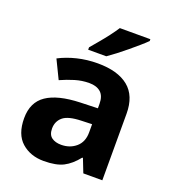

<svg xmlns="http://www.w3.org/2000/svg" viewBox="-140 -872 884 987"><g transform="rotate(20 302.0 -378.0)"><path d="M302 -557Q412 -557 470.5 -509.5Q529 -462 529 -364V0H425L396 -74H392Q357 -30 318 -10Q279 10 211 10Q138 10 90 -32.5Q42 -75 42 -163Q42 -250 103 -291.5Q164 -333 286 -337L381 -340V-364Q381 -407 358.5 -427Q336 -447 296 -447Q256 -447 218 -435.5Q180 -424 142 -407L93 -508Q137 -531 190.5 -544Q244 -557 302 -557ZM323 -251Q251 -249 223 -225Q195 -201 195 -162Q195 -128 215 -113.5Q235 -99 267 -99Q315 -99 348 -127.5Q381 -156 381 -208V-253ZM513 -756Q499 -742 476 -722Q453 -702 426.5 -680Q400 -658 374.5 -638.5Q349 -619 330 -606H231V-619Q247 -638 268.5 -663.5Q290 -689 311 -716.5Q332 -744 346 -766H513Z"/></g></svg>

Font: Noto Sans Ol Chiki
Style: Bold
Weight: 700
Designer: Monotype Design Team, Lewis McGuffie
Foundry: Monotype Imaging Inc.
Version: Version 2.003; ttfautohint (v1.8.4.7-5d5b)